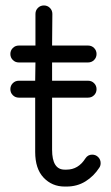

<svg xmlns="http://www.w3.org/2000/svg" viewBox="-20 -679 407 704"><path d="M293 -98Q302 -112 318 -112Q331 -112 340 -103Q349 -94 349 -81Q349 -71 344 -64Q324 -33 293.5 -14Q263 5 224 5H217Q171 5 140 -27.5Q109 -60 109 -122V-321H49Q36 -321 27 -330Q18 -339 18 -352Q18 -365 27 -374Q36 -383 49 -383H109L110 -450H49Q36 -450 27 -459Q18 -468 18 -481Q18 -494 27 -503Q36 -512 49 -512H110V-628Q110 -641 119 -650Q128 -659 141 -659Q154 -659 163 -650Q172 -641 172 -628L171 -512H303Q316 -512 325 -503Q334 -494 334 -481Q334 -468 325 -459Q316 -450 303 -450H171V-383H303Q316 -383 325 -374Q334 -365 334 -352Q334 -339 325 -330Q316 -321 303 -321H171V-130Q171 -57 217 -57H224Q267 -57 293 -98Z"/></svg>

Font: Libertine Sup Medium
Style: Regular
Weight: 500
Designer: Bastien Sozeau
Foundry: NBR — Bastien Sozeau
Version: Version 2.003; ttfautohint (v1.8.4.7-5d5b);gftools[0.9.33]